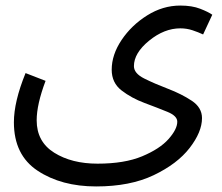

<svg xmlns="http://www.w3.org/2000/svg" viewBox="-20 -439 800 691"><path d="M30 1Q30 119 115.5 175.5Q201 232 326 232Q448 232 533 191.5Q618 151 662.5 93.5Q707 36 707 -14Q707 -52 670 -76.5Q633 -101 584.5 -119.5Q536 -138 499 -156.5Q462 -175 462 -201Q462 -248 516.5 -292.5Q571 -337 629 -337Q652 -337 673 -330Q694 -323 711 -315L744 -386Q730 -396 700.5 -407.5Q671 -419 629 -419Q566 -419 509.5 -383.5Q453 -348 417.5 -295Q382 -242 382 -188Q382 -141 417.5 -113.5Q453 -86 500 -68.5Q547 -51 582.5 -36.5Q618 -22 618 -1Q618 26 586.5 61.5Q555 97 491.5 123.5Q428 150 331 150Q238 150 175 110.5Q112 71 112 -6Q112 -63 144 -148L72 -176Q30 -73 30 1Z"/></svg>

Font: Noto Sans Arabic UI
Style: Regular
Weight: 400
Designer: Nadine Chahine - Monotype Design Team
Foundry: Monotype Imaging Inc.
Version: Version 1.900